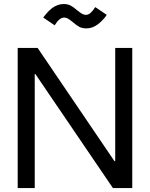

<svg xmlns="http://www.w3.org/2000/svg" viewBox="-20 -949 757 969"><path d="M69.3 -707H155.3V0H69.3ZM153.3 -583 163.1 -575.2H153.3V-707H169.9L563.5 -127L553.7 -135.7H563.5V0H549.8ZM561.5 -707H647.5V0H561.5ZM346.7 -837.9Q332 -849.6 323.2 -855Q314.5 -860.4 303.7 -860.4Q292 -860.4 280.3 -851.1Q268.6 -841.8 255.9 -821.3L198.2 -860.4Q202.1 -865.2 205.6 -870.1Q209 -875 212.9 -878.9Q227.5 -896.5 241.7 -907.2Q255.9 -918 271 -923.3Q286.1 -928.7 300.8 -928.7Q322.3 -928.7 337.4 -920.4Q352.5 -912.1 370.1 -896.5Q384.8 -884.8 394 -879.4Q403.3 -874 413.1 -874Q425.8 -874 437 -883.8Q448.2 -893.6 460.9 -913.1L518.6 -874Q515.6 -869.1 512.2 -864.7Q508.8 -860.4 504.9 -855.5Q490.2 -838.9 475.6 -827.6Q460.9 -816.4 446.3 -811Q431.6 -805.7 416 -805.7Q394.5 -805.7 379.4 -814Q364.3 -822.3 346.7 -837.9Z"/></svg>

Font: Wanted Sans Std Variable
Style: Regular
Weight: 400
Designer: Original Design by Kil Hyung-jin and Kang Hanbin, Wanted Lab, Inc;
Foundry: Wanted Lab, Inc.
Version: Version 1.003;Glyphs 3.2 (3227)